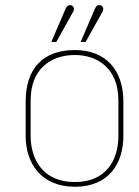

<svg xmlns="http://www.w3.org/2000/svg" viewBox="-20 -703 530 733"><path d="M195 -543 258 -656C265 -667 263 -678 254 -682C242 -687 234 -678 231 -671L176 -543ZM307 -543 370 -656C377 -667 375 -678 366 -682C354 -687 346 -678 343 -671L288 -543ZM432 -184C432 -93 386 -8 266 -8C141 -8 97 -98 97 -184V-320C97 -441 175 -493 266 -493C353 -493 432 -441 432 -320ZM451 -316C451 -437 382 -512 266 -512C145 -512 78 -442 78 -316V-184C78 -82 135 10 266 10C398 10 451 -82 451 -184Z"/></svg>

Font: Advent Pro
Style: Thin
Weight: 100
Designer: Andreas Kalpakidis
Foundry: Andreas Kalpakidis
Version: Version 2.002 2007